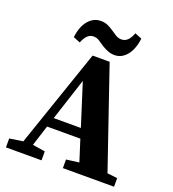

<svg xmlns="http://www.w3.org/2000/svg" viewBox="-152 -975 980 1090"><g transform="rotate(20 337.5 -430.0)"><path d="M290 -504 207 -249H371ZM9 0V-54L90 -66L293 -658H396L601 -59L662 -52V0H353V-52L430 -62L389 -191H188L148 -66L224 -54V0ZM157 -720Q165 -786 196 -822.5Q227 -859 271 -859Q295 -859 313.5 -850.5Q332 -842 348 -831Q363 -821 379 -810.5Q395 -800 414 -800Q437 -800 452.5 -816Q468 -832 478 -860L520 -843Q512 -777 481.5 -740Q451 -703 408 -703Q386 -703 366.5 -711Q347 -719 331 -729Q314 -740 298 -751Q282 -762 262 -762Q240 -762 224.5 -746Q209 -730 199 -703Z"/></g></svg>

Font: Source Serif Pro
Style: Bold
Weight: 700
Designer: Frank Grießhammer
Foundry: Adobe Systems Incorporated
Version: Version 3.001;hotconv 1.0.111;makeotfexe 2.5.65597